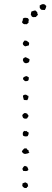

<svg xmlns="http://www.w3.org/2000/svg" viewBox="-20 -937 259 965"><path d="M126 -722.7Q127 -717.8 126 -715.3Q125 -712.9 125 -709Q114.3 -706.1 111.3 -705.1Q108.4 -704.1 106.4 -704.1Q94.7 -710 94.7 -717.8Q94.7 -722.7 97.2 -725.1Q99.6 -727.5 101.6 -732.4Q110.4 -734.4 116.2 -730.5Q122.1 -726.6 126 -722.7ZM128.9 -637.7Q126 -627.9 126 -625Q118.2 -620.1 116.2 -620.1Q110.4 -618.2 106 -620.1Q101.6 -622.1 99.6 -624Q93.8 -634.8 95.2 -636.7Q96.7 -638.7 95.7 -642.6Q99.6 -643.6 102.1 -646.5Q104.5 -649.4 109.4 -649.4Q119.1 -644.5 123 -642.6Q127 -640.6 128.9 -637.7ZM121.1 -531.2Q113.3 -528.3 105.5 -529.3Q100.6 -533.2 97.2 -537.1Q93.8 -541 97.7 -547.9Q111.3 -556.6 115.7 -553.7Q120.1 -550.8 125 -547.9Q125 -540 124 -536.6Q123 -533.2 121.1 -531.2ZM99.6 -435.5Q98.6 -441.4 96.7 -446.8Q94.7 -452.1 95.7 -457Q99.6 -459 102.5 -460.4Q105.5 -461.9 110.4 -460.9Q114.3 -460 116.7 -457.5Q119.1 -455.1 123 -455.1Q123 -446.3 121.6 -442.4Q120.1 -438.5 117.2 -433.6Q111.3 -434.6 107.9 -434.1Q104.5 -433.6 99.6 -435.5ZM116.2 -341.8Q108.4 -339.8 103.5 -340.8Q97.7 -343.8 97.2 -343.8Q96.7 -343.8 94.7 -347.7Q90.8 -356.4 92.8 -359.4Q95.7 -364.3 98.1 -365.2Q100.6 -366.2 100.6 -368.2Q108.4 -369.1 110.4 -368.2Q112.3 -367.2 117.2 -365.2Q118.2 -361.3 120.6 -359.9Q123 -358.4 123 -355.5Q123 -350.6 120.6 -348.6Q118.2 -346.7 116.2 -341.8ZM101.6 -278.3Q102.5 -280.3 106.4 -278.3Q110.4 -276.4 112.3 -279.3Q118.2 -273.4 119.6 -273.4Q121.1 -273.4 123 -272.5Q125 -265.6 123 -261.2Q121.1 -256.8 119.1 -252.9Q113.3 -251 106.4 -251.5Q99.6 -252 95.7 -255.9Q93.8 -262.7 94.7 -269Q95.7 -275.4 101.6 -278.3ZM113.3 -191.4Q116.2 -183.6 123 -182.6Q124 -172.9 125.5 -172.9Q127 -172.9 127.9 -170.9Q122.1 -168 121.1 -166.5Q120.1 -165 118.2 -166Q113.3 -164.1 109.4 -163.6Q105.5 -163.1 100.6 -164.1Q93.8 -168.9 91.8 -171.9Q89.8 -174.8 89.8 -175.8Q94.7 -184.6 97.2 -186Q99.6 -187.5 101.6 -191.4Q104.5 -189.5 107.4 -190.9Q110.4 -192.4 113.3 -191.4ZM105.5 -103.5Q112.3 -99.6 116.2 -99.6Q121.1 -90.8 122.1 -86.9Q123 -83 121.1 -81.1Q116.2 -77.1 110.4 -77.1Q104.5 -77.1 96.7 -78.1Q95.7 -82 94.2 -83.5Q92.8 -85 92.8 -89.8Q98.6 -100.6 101.1 -101.1Q103.5 -101.6 105.5 -103.5ZM92.8 -14.6Q101.6 -18.6 102.1 -19Q102.5 -19.5 105.5 -19.5Q108.4 -21.5 110.8 -19Q113.3 -16.6 117.2 -15.6Q121.1 -7.8 120.6 -5.4Q120.1 -2.9 122.1 -2Q120.1 1 117.7 2Q115.2 2.9 115.2 6.8Q105.5 9.8 100.1 5.9Q94.7 2 91.8 -2.9Q92.8 -4.9 92.8 -8.3Q92.8 -11.7 92.8 -14.6ZM205.1 -886.7Q200.2 -887.7 196.3 -887.2Q192.4 -886.7 186.5 -888.7Q178.7 -896.5 179.7 -900.4Q180.7 -904.3 178.7 -908.2Q183.6 -912.1 189.9 -915Q196.3 -918 203.1 -915Q207 -914.1 208 -911.6Q209 -909.2 212.9 -907.2Q210.9 -897.5 209 -893.6Q207 -889.6 205.1 -886.7ZM170.9 -864.3Q168.9 -859.4 166 -857.9Q163.1 -856.4 161.1 -851.6Q157.2 -850.6 153.8 -851.1Q150.4 -851.6 147.5 -850.6Q139.6 -852.5 138.7 -856.4Q137.7 -860.4 134.8 -861.3Q135.7 -867.2 135.7 -870.1Q135.7 -873 137.7 -878.9Q142.6 -880.9 147.5 -882.3Q152.3 -883.8 157.2 -884.8Q160.2 -882.8 162.1 -880.4Q164.1 -877.9 167 -876Q167 -867.2 170.9 -864.3ZM120.1 -845.7Q122.1 -843.8 122.6 -841.3Q123 -838.9 127 -836.9Q123 -835 123 -830.6Q123 -826.2 124 -824.2Q118.2 -817.4 116.2 -816.9Q114.3 -816.4 113.3 -814.5Q110.4 -816.4 106.4 -815.4Q102.5 -814.5 99.6 -816.4Q96.7 -817.4 94.7 -819.8Q92.8 -822.3 90.8 -824.2Q91.8 -831.1 93.8 -833.5Q95.7 -835.9 94.7 -842.8Q98.6 -847.7 105.5 -847.7Q112.3 -847.7 120.1 -845.7Z"/></svg>

Font: Codystar
Style: Light
Weight: 300
Version: Version 1.000